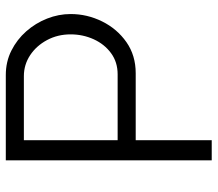

<svg xmlns="http://www.w3.org/2000/svg" viewBox="-64 -686 750 662"><g transform="rotate(-90 311.0 -355.0)"><path d="M89.1 0V-710H383.1Q429.2 -710 467.4 -690.8Q505.7 -671.6 534 -639.5Q562.2 -607.5 577.9 -567.7Q593.6 -527.9 593.6 -486.5Q593.6 -429.4 568.1 -377.8Q542.5 -326.2 496.7 -294.1Q450.9 -262.1 389.4 -262.1H158.5V0ZM158.5 -324.4H385.8Q427.8 -324.4 458.7 -347.1Q489.6 -369.7 506.6 -406.9Q523.5 -444.2 523.5 -486.5Q523.5 -531.2 503.8 -567.9Q484 -604.7 451.5 -626.2Q418.9 -647.7 379.5 -647.7H158.5Z"/></g></svg>

Font: Raleway Thin
Style: Regular
Weight: 100
Designer: Matt McInerney, Pablo Impallari, Rodrigo Fuenzalida
Foundry: Matt McInerney, Pablo Impallari, Rodrigo Fuenzalida
Version: Version 4.026